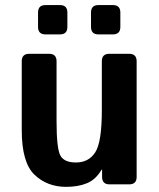

<svg xmlns="http://www.w3.org/2000/svg" viewBox="-20 -724 623 754"><path d="M158.7 -588.9Q129.4 -588.9 129.4 -618.2V-674.8Q129.4 -704.1 158.7 -704.1H215.3Q244.6 -704.1 244.6 -674.8V-618.2Q244.6 -588.9 215.3 -588.9ZM366.7 -588.9Q337.4 -588.9 337.4 -618.2V-674.8Q337.4 -704.1 366.7 -704.1H423.3Q452.6 -704.1 452.6 -674.8V-618.2Q452.6 -588.9 423.3 -588.9ZM65.4 -212.9V-483.4Q65.4 -512.7 94.7 -512.7H172.9Q202.1 -512.7 202.1 -483.4V-248Q202.1 -141.6 216.8 -113.8Q231.4 -85.9 278.3 -85.9Q328.1 -85.9 354 -125.7Q379.9 -165.5 379.9 -291V-483.4Q379.9 -512.7 409.2 -512.7H487.3Q516.6 -512.7 516.6 -483.4V-29.3Q516.6 0 487.3 0H410.2Q380.9 0 380.9 -29.3V-57.6H378.9Q356.4 -19 321.8 -4.6Q287.1 9.8 239.7 9.8Q165 9.8 115.2 -38.1Q65.4 -85.9 65.4 -212.9Z"/></svg>

Font: Istok Web
Style: Bold
Weight: 700
Designer: Andrey V. Panov
Foundry: Andrey V. Panov
Version: Version 1.0.2g